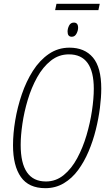

<svg xmlns="http://www.w3.org/2000/svg" viewBox="-20 -973 573 1003"><path d="M268 -920 275 -953H501L494 -920ZM355 -781Q333 -781 333 -808Q333 -824 341 -839.5Q349 -855 366 -855Q388 -855 388 -828Q388 -813 379.5 -797Q371 -781 355 -781ZM217 10Q130 10 89 -48.5Q48 -107 48 -214Q48 -275 59.5 -344Q71 -413 94 -480.5Q117 -548 152 -603Q187 -658 235 -691Q283 -724 343 -724Q422 -724 465.5 -672.5Q509 -621 509 -510Q509 -465 502 -409.5Q495 -354 480.5 -295.5Q466 -237 443 -182.5Q420 -128 388 -84.5Q356 -41 313 -15.5Q270 10 217 10ZM220 -25Q272 -25 313 -58.5Q354 -92 383.5 -147Q413 -202 432 -266.5Q451 -331 460.5 -395Q470 -459 470 -509Q470 -689 340 -689Q287 -689 245.5 -656Q204 -623 174 -569Q144 -515 125 -451.5Q106 -388 97 -326Q88 -264 88 -216Q88 -25 220 -25Z"/></svg>

Font: Noto Sans Condensed ExtraLight
Style: Italic
Weight: 200
Width: 3
Italic angle: -12°
Designer: Monotype Design Team
Foundry: Monotype Imaging Inc.
Version: Version 2.013; ttfautohint (v1.8.4.7-5d5b)